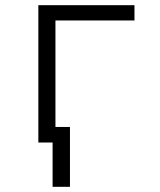

<svg xmlns="http://www.w3.org/2000/svg" viewBox="-20 -550 616 741"><path d="M183 171H250V-60H194V-471H499V-530H128V0H183Z"/></svg>

Font: Iosevka Sparkle Light
Style: Regular
Weight: 300
Designer: Belleve Invis
Foundry: Belleve Invis
Version: Version 4.5.0; ttfautohint (v1.8.3)